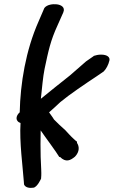

<svg xmlns="http://www.w3.org/2000/svg" viewBox="-20 -762 553 935"><path d="M168 -658C105 -516 79 -355 76 -215C62 -203 55 -184 66 -172C69 -168 74 -165 80 -163C74 -71 91 51 96 122L97 136C103 152 125 155 143 152C162 149 180 108 180 108L181 93C182 81 180 51 178 2C177 -38 177 -80 178 -127C196 -100 256 -20 269 3L272 2C301 31 323 19 345 1C369 -24 366 -50 355 -66V-72L346 -79C339 -85 322 -101 299 -127C276 -147 258 -165 243 -180C235 -194 226 -204 219 -215C236 -230 252 -244 274 -265C317 -301 397 -355 450 -390L485 -414C497 -426 508 -446 513 -468C516 -483 503 -496 472 -496C458 -496 447 -493 437 -490L435 -488L399 -463C383 -449 321 -395 321 -395C272 -357 224 -317 179 -281C185 -335 189 -387 197 -426C216 -516 226 -564 260 -638L288 -701C300 -728 275 -739 256 -741C237 -743 209 -740 196 -723Z"/></svg>

Font: Stray Cat
Style: ExBlkCnObl
Weight: 1000
Version: Version 1.0